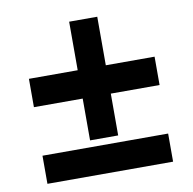

<svg xmlns="http://www.w3.org/2000/svg" viewBox="-74 -713 792 787"><g transform="rotate(-10 322.0 -319.5)"><path d="M61 -319V-437H264V-639H381V-437H584V-319H381V-145H264V-319ZM61 0V-117H584V0Z"/></g></svg>

Font: Almarai ExtraBold
Style: Regular
Weight: 800
Designer: Boutros International 2019
Foundry: Created by Boutros International 2019
Version: Version 1.10